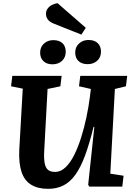

<svg xmlns="http://www.w3.org/2000/svg" viewBox="-20 -1181 840 1215"><path d="M678 -82 762 -69 754 0H545L538 -12L577 -378H572Q546 -272 518.5 -197.5Q491 -123 457.5 -76Q424 -29 381.5 -7.5Q339 14 285 14Q219 14 176.5 -12.5Q134 -39 116 -94Q98 -149 102 -233L124 -620L50 -635L58 -701H370L362 -635L281 -618L260 -230Q257 -180 262.5 -149.5Q268 -119 284 -106Q300 -93 329 -93Q364 -93 394.5 -122Q425 -151 449.5 -200Q474 -249 493.5 -311Q513 -373 527 -439.5Q541 -506 549 -569L555 -618L480 -635L488 -701H785L777 -635L707 -618ZM234 -848Q234 -883 258 -905Q282 -927 317 -927Q355 -927 375.5 -907.5Q396 -888 396 -853Q396 -818 372.5 -796Q349 -774 312 -774Q276 -774 255 -794Q234 -814 234 -848ZM456 -849Q456 -884 480.5 -906Q505 -928 540 -928Q578 -928 598.5 -908Q619 -888 619 -854Q619 -818 595 -796.5Q571 -775 535 -775Q498 -775 477 -794.5Q456 -814 456 -849ZM523 -1005 495 -962 324 -1030Q293 -1042 282 -1058.5Q271 -1075 271 -1094Q271 -1112 281 -1126Q291 -1140 307.5 -1149Q324 -1158 344 -1161Z"/></svg>

Font: Literata
Style: Bold Italic
Weight: 700
Italic angle: -2°
Designer: Latin by Veronika Burian and Jose Scaglione. Greek by Irene Vlachou. Cyrillic by Vera Evstafieva
Foundry: TypeTogether
Version: Version 3.103;gftools[0.9.29]